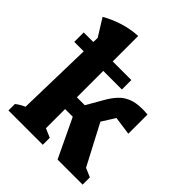

<svg xmlns="http://www.w3.org/2000/svg" viewBox="-208 -869 992 992"><g transform="rotate(45 288.5 -373.0)"><path d="M21 0V-47Q31 -55 42.5 -62Q54 -69 70 -76L80 -491H11V-560H81L82 -591L23 -686Q67 -711 117 -727Q167 -743 223 -746V-560H359V-491H223V-298H281L332 -387Q350 -419 372 -443.5Q394 -468 426 -481.5Q458 -495 506 -495Q524 -495 544 -493V-353L443 -367Q440 -361 436 -355.5Q432 -350 429 -344L398 -295L514 -74L563 -53V0H380L279 -212H223V-72L272 -51V0Z"/></g></svg>

Font: Piazzolla
Style: Bold
Weight: 700
Designer: Juan Pablo del Peral
Foundry: Huerta Tipografica
Version: Version 1.330